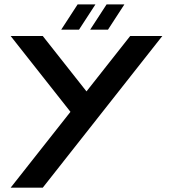

<svg xmlns="http://www.w3.org/2000/svg" viewBox="-20 -870 802 890"><path d="M380.9 -446.3 583.5 -703.1H732.4L178.2 0H29.3L306.6 -351.6L29.3 -703.1H178.2ZM422.4 -849.6 346.2 -732.4H263.7L339.8 -849.6ZM556.6 -849.6 480.5 -732.4H397.9L474.1 -849.6Z"/></svg>

Font: Gerhaus
Style: Regular
Weight: 400
Designer: GGBotNet
Foundry: GGBotNet
Version: 1.01